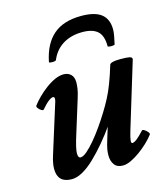

<svg xmlns="http://www.w3.org/2000/svg" viewBox="-100 -707 682 796"><g transform="rotate(-15 241.5 -309.0)"><path d="M111 13Q50 13 50 -47Q50 -59 52.5 -72.5Q55 -86 60 -102L127 -316Q130 -327 128.5 -331.5Q127 -336 122 -336Q115 -336 103 -327Q91 -318 72 -296Q69 -293 61.5 -297.5Q54 -302 49 -309Q44 -316 47 -320Q58 -335 74.5 -351.5Q91 -368 111 -383Q131 -398 151 -407Q171 -416 189 -416Q208 -416 220 -404.5Q232 -393 232 -371Q232 -360 230 -344.5Q228 -329 220 -304L176 -162Q167 -134 162.5 -114.5Q158 -95 158 -85Q158 -65 169 -65Q180 -65 196.5 -79Q213 -93 232 -115.5Q251 -138 270 -165Q289 -192 306 -219.5Q323 -247 335 -270Q348 -294 361 -328Q374 -362 387 -405Q389 -410 400 -413Q411 -416 433 -416Q461 -416 472 -413.5Q483 -411 483 -403L396 -117Q388 -90 387 -78.5Q386 -67 392 -67Q399 -67 411 -76Q423 -85 443 -107Q446 -110 454 -105Q462 -100 467.5 -93Q473 -86 470 -82Q458 -66 440.5 -49.5Q423 -33 403.5 -19Q384 -5 365 4Q346 13 330 13Q305 13 293.5 -3Q282 -19 282 -43Q282 -55 284 -68Q286 -81 295 -110L316 -178V-167Q291 -131 264 -99Q237 -67 210.5 -41.5Q184 -16 158.5 -1.5Q133 13 111 13ZM144 -481Q159 -556 202.5 -593.5Q246 -631 322 -631Q381 -631 408.5 -609Q436 -587 436 -543Q436 -530 433 -515Q430 -500 426 -481Q426 -479 418.5 -478Q411 -477 403.5 -478Q396 -479 396 -481Q396 -527 374.5 -546Q353 -565 310 -565Q261 -565 226 -543.5Q191 -522 174 -481Q172 -477 157.5 -477Q143 -477 144 -481Z"/></g></svg>

Font: Junicode VF
Style: Italic
Weight: 400
Italic angle: -11°
Designer: Peter S. Baker
Version: Version 2.209